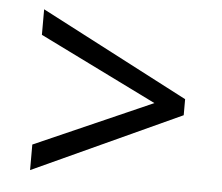

<svg xmlns="http://www.w3.org/2000/svg" viewBox="-42 -615 676 584"><g transform="rotate(5 296.0 -322.5)"><path d="M70 -155 429 -313 70 -490V-568L521 -333V-284L70 -77Z"/></g></svg>

Font: loriya85
Style: Book
Weight: 400
Designer: Jelle Bosma - Monotype Design Team
Foundry: Monotype Imaging Inc.
Version: Version 2.003